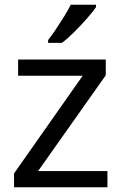

<svg xmlns="http://www.w3.org/2000/svg" viewBox="-20 -786 510 806"><path d="M431 0H39V-58L327 -468H56V-536H424V-470L140 -68H431ZM383 -756Q371 -738 346 -709.5Q321 -681 292.5 -652.5Q264 -624 240 -606H182V-618Q197 -637 214.5 -663Q232 -689 249 -716.5Q266 -744 277 -766H383Z"/></svg>

Font: Noto Sans SignWriting
Style: Regular
Weight: 400
Designer: Monotype Design Team
Foundry: Monotype Imaging Inc.
Version: Version 2.004; ttfautohint (v1.8.4.7-5d5b)